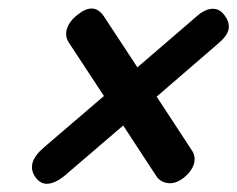

<svg xmlns="http://www.w3.org/2000/svg" viewBox="-20 -571 567 459"><path d="M65 -147Q40.5 -181 85.5 -219L228.5 -341.5L146 -467Q134.5 -483 139.8 -501.2Q145 -519.5 164.5 -535Q204 -567.5 228 -532.5L308.5 -410L452 -533.5Q470.5 -549.5 488 -550Q505.5 -550.5 517.5 -533.5Q530 -516 526.2 -500Q522.5 -484 500 -465.5L354.5 -340L438 -212.5Q448.5 -197.5 443.8 -180Q439 -162.5 420.5 -147Q400.5 -131 382 -133.2Q363.5 -135.5 354 -149.5L274.5 -271L134 -150.5Q113 -133.5 95.2 -131.8Q77.5 -130 65 -147Z"/></svg>

Font: Fraunces 144pt SuperSoft
Style: Bold Italic
Weight: 700
Italic angle: -16°
Version: Version 1.000;[0bf87f6ff]